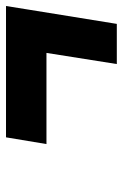

<svg xmlns="http://www.w3.org/2000/svg" viewBox="98 -684 418 655"><g transform="rotate(-90 307.5 -356.0)"><path d="M603 -470 554 -167H417L455 -407H144L167 -545H615Z"/></g></svg>

Font: Exo ExtraBold
Style: Italic
Weight: 800
Italic angle: -9°
Designer: Natanael Gama
Foundry: Natanael Gama
Version: Version 1.500; ttfautohint (v1.6)